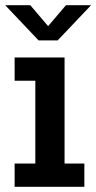

<svg xmlns="http://www.w3.org/2000/svg" viewBox="-36 -722 372 742"><path d="M20.5 0V-90H100.5V-410H20.5V-500H213.5V-90H290V0ZM-16 -702H81L150 -621L219 -702H316L187 -566H113Z"/></svg>

Font: Trispace Condensed Medium
Style: Regular
Weight: 500
Width: 3
Designer: Tyler Finck
Foundry: Etcetera Type Company
Version: Version 1.210; ttfautohint (v1.8.3)